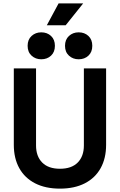

<svg xmlns="http://www.w3.org/2000/svg" viewBox="-20 -1106 712 1140"><path d="M336 14Q250 14 188.5 -17.5Q127 -49 94.5 -107.5Q62 -166 62 -246V-700H194V-242Q194 -178 230.5 -141Q267 -104 336 -104Q405 -104 441.5 -141Q478 -178 478 -242V-700H610V-246Q610 -166 577.5 -107.5Q545 -49 483.5 -17.5Q422 14 336 14ZM447 -754Q413 -754 389.5 -775.5Q366 -797 366 -834Q366 -871 389.5 -892.5Q413 -914 447 -914Q482 -914 505 -892.5Q528 -871 528 -834Q528 -797 505 -775.5Q482 -754 447 -754ZM225 -754Q191 -754 167.5 -775.5Q144 -797 144 -834Q144 -871 167.5 -892.5Q191 -914 225 -914Q260 -914 283 -892.5Q306 -871 306 -834Q306 -797 283 -775.5Q260 -754 225 -754ZM370 -956H258L328 -1086H474Z"/></svg>

Font: Space Grotesk Variable Light
Style: Regular
Weight: 300
Designer: Florian Karsten
Foundry: Florian Karsten
Version: Version 2.000